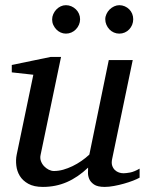

<svg xmlns="http://www.w3.org/2000/svg" viewBox="-20 -716 567 748"><path d="M523.9 -23.9Q514.6 -18.6 498.3 -12.2Q481.9 -5.9 462.9 -0.5Q443.8 4.9 424.1 8.5Q404.3 12.2 388.2 12.2Q359.9 12.2 346.2 2.7Q332.5 -6.8 327.4 -19.3Q322.3 -31.7 322.8 -44.4Q323.2 -57.1 323.2 -63Q283.7 -25.4 240.5 -6.6Q197.3 12.2 147 12.2Q112.3 12.2 90.3 0Q68.4 -12.2 57.1 -30.8Q45.9 -49.3 43.5 -71.3Q41 -93.3 44.9 -112.8L109.9 -424.8L25.9 -434.1V-462.9L176.8 -494.1H217.8L138.2 -112.8Q135.3 -100.1 139.4 -88.6Q143.6 -77.1 151.6 -68.6Q159.7 -60.1 169.9 -54.9Q180.2 -49.8 189.9 -49.8Q208 -49.8 226.3 -54.9Q244.6 -60.1 262.7 -68.8Q280.8 -77.6 297.4 -89.1Q314 -100.6 328.1 -113.8L403.8 -481.9H497.1L417 -97.2Q413.6 -81.5 417 -71Q420.4 -60.5 427.5 -53.7Q434.6 -46.9 443.6 -43.9Q452.6 -41 460.9 -41Q470.7 -41 486.8 -43.9Q502.9 -46.9 523.9 -59.1ZM292 -641.1Q292 -629.9 287.6 -619.6Q283.2 -609.4 275.6 -601.6Q268.1 -593.8 258.1 -589.4Q248 -585 236.8 -585Q226.1 -585 216.3 -589.4Q206.5 -593.8 199.2 -601.6Q191.9 -609.4 187.5 -619.1Q183.1 -628.9 183.1 -640.1Q183.1 -650.9 187.5 -660.9Q191.9 -670.9 199.2 -678.7Q206.5 -686.5 216.3 -691.2Q226.1 -695.8 236.8 -695.8Q248 -695.8 258.1 -691.4Q268.1 -687 275.6 -679.7Q283.2 -672.4 287.6 -662.4Q292 -652.3 292 -641.1ZM499 -641.1Q499 -629.9 494.9 -619.6Q490.7 -609.4 483.4 -601.6Q476.1 -593.8 466.1 -589.4Q456.1 -585 444.8 -585Q433.6 -585 423.6 -589.4Q413.6 -593.8 406.2 -601.6Q398.9 -609.4 394.5 -619.6Q390.1 -629.9 390.1 -641.1Q390.1 -651.4 394.8 -661.4Q399.4 -671.4 407 -679Q414.6 -686.5 424.6 -691.2Q434.6 -695.8 444.8 -695.8Q456.1 -695.8 466.1 -691.4Q476.1 -687 483.4 -679.7Q490.7 -672.4 494.9 -662.4Q499 -652.3 499 -641.1Z"/></svg>

Font: Charis SIL Viet
Style: Italic
Weight: 400
Italic angle: -11°
Foundry: SIL International
Version: Version 5.000